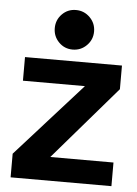

<svg xmlns="http://www.w3.org/2000/svg" viewBox="-52 -752 566 793"><g transform="rotate(5 231.0 -356.0)"><path d="M440 -500V-402L178 -98H440V0H22V-98L295 -402H38V-500ZM231 -548Q197 -548 173.5 -572Q150 -596 150 -630Q150 -664 173.5 -688Q197 -712 231 -712Q265 -712 289 -688Q313 -664 313 -630Q313 -596 289 -572Q265 -548 231 -548Z"/></g></svg>

Font: Epunda Sans
Style: Bold
Weight: 700
Designer: Simon Atzbach
Foundry: typofactur
Version: Version 2.204; ttfautohint (v1.8.4.7-5d5b)